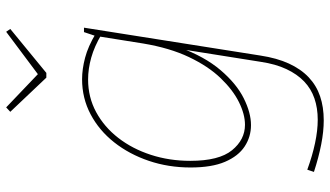

<svg xmlns="http://www.w3.org/2000/svg" viewBox="-238 -570 1044 607"><g transform="rotate(-90 283.5 -266.0)"><path d="M207 236Q172 236 131 228Q90 220 44 205L51 184Q95 200 135 208.5Q175 217 209 217Q246 217 276.5 206.5Q307 196 330 174Q353 152 369 118Q385 84 392 37L433 -221H438Q409 -141 366 -90.5Q323 -40 277 -17Q231 6 192 6Q155 6 124.5 -14Q94 -34 76 -76Q58 -118 58 -185Q58 -255 79 -317Q100 -379 137.5 -426.5Q175 -474 226 -501Q277 -528 337 -528Q369 -528 405 -518.5Q441 -509 481 -485L473 -483L486 -522H500L412 35Q404 88 386.5 126Q369 164 343 188.5Q317 213 283 224.5Q249 236 207 236ZM193 -13Q226 -13 264.5 -32Q303 -51 340.5 -90Q378 -129 407 -190Q436 -251 450 -335L473 -479L478 -467Q441 -489 405.5 -499Q370 -509 336 -509Q280 -509 233 -483.5Q186 -458 151.5 -413.5Q117 -369 98 -310.5Q79 -252 79 -186Q79 -95 112.5 -54Q146 -13 193 -13ZM487 -768 496 -755 357 -641H342L234 -755L248 -768L357 -664H348Z"/></g></svg>

Font: Bitter Thin
Style: Italic
Weight: 100
Italic angle: -9°
Designer: Sol Matas, and Bitter project Authors
Foundry: Sol Matas
Version: Version 2.002